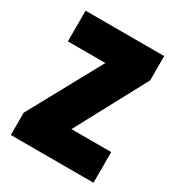

<svg xmlns="http://www.w3.org/2000/svg" viewBox="-139 -694 675 732"><g transform="rotate(30 198.5 -327.5)"><path d="M380 -51H16V-149L191 -469H26V-604H372V-497L205 -186H380Z"/></g></svg>

Font: Noto Sans Tamil UI ExtraCondensed Black
Style: Regular
Weight: 900
Width: 2
Designer: Jelle Bosma - Monotype Design Team
Foundry: Monotype Imaging Inc.
Version: Version 2.004; ttfautohint (v1.8.4.7-5d5b)